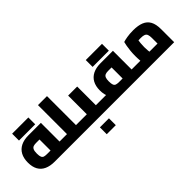

<svg xmlns="http://www.w3.org/2000/svg" viewBox="30 -1530 2594 2594"><g transform="rotate(-45 1327.0 -232.5)"><path d="M305 0Q221 0 161.5 -27Q102 -54 71 -109Q40 -164 40 -247Q40 -330 71 -387Q102 -444 161.5 -473.5Q221 -503 305 -503H544V-79H372V-381L400 -357H305Q277 -357 256 -350Q235 -343 223.5 -319.5Q212 -296 212 -247Q212 -201 222 -179.5Q232 -158 252.5 -152Q273 -146 305 -146H648V0ZM648 0V-146Q653 -146 656.5 -141Q660 -136 662.5 -126.5Q665 -117 666.5 -103.5Q668 -90 668 -73Q668 -56 666.5 -42.5Q665 -29 662.5 -19.5Q660 -10 656.5 -5Q653 0 648 0ZM166 -543V-674H339V-543ZM303 -543V-674H476V-543Z M858 0V-146H962V0ZM686 0V-700H858V0ZM578 0V-146H686V0ZM578 0Q573 0 569 -5Q565 -10 563 -19.5Q561 -29 559.5 -42.5Q558 -56 558 -73Q558 -96 560 -112Q562 -128 566.5 -137Q571 -146 578 -146ZM962 0V-146Q967 -146 970.5 -141Q974 -136 976.5 -126.5Q979 -117 980.5 -103.5Q982 -90 982 -73Q982 -56 980.5 -42.5Q979 -29 976.5 -19.5Q974 -10 970.5 -5Q967 0 962 0Z M1238 0V-146H1341V0ZM962 0V-146H1172L1065 -57V-503H1238V0ZM962 0Q957 0 953 -5Q949 -10 947 -19.5Q945 -29 943.5 -42.5Q942 -56 942 -73Q942 -96 944 -112Q946 -128 950.5 -137Q955 -146 962 -146ZM1341 0V-146Q1346 -146 1350 -141Q1354 -136 1356 -126.5Q1358 -117 1359.5 -103.5Q1361 -90 1361 -73Q1361 -56 1359.5 -42.5Q1358 -29 1356 -19.5Q1354 -10 1350.5 -5Q1347 0 1341 0ZM1065 235V104H1238V235Z M1921 0V-146H2024V0ZM1341 0V-146H1782L1749 -118V-381L1778 -357H1682Q1647 -357 1627 -347.5Q1607 -338 1598 -315Q1589 -292 1589 -251Q1589 -204 1598 -182Q1607 -160 1627 -153Q1647 -146 1682 -146V-7Q1598 -7 1538.5 -32Q1479 -57 1448 -111Q1417 -165 1417 -251Q1417 -331 1448 -387.5Q1479 -444 1538.5 -473.5Q1598 -503 1682 -503H1921V0ZM1341 0Q1336 0 1332 -5Q1328 -10 1326 -19.5Q1324 -29 1322.5 -42.5Q1321 -56 1321 -73Q1321 -96 1323 -112Q1325 -128 1329.5 -137Q1334 -146 1341 -146ZM2024 0V-146Q2030 -146 2033.5 -141Q2037 -136 2039.5 -126.5Q2042 -117 2043 -103.5Q2044 -90 2044 -73Q2044 -56 2043 -42.5Q2042 -29 2039.5 -19.5Q2037 -10 2033.5 -5Q2030 0 2024 0ZM1573 -543V-674H1746V-543ZM1710 -543V-674H1883V-543Z M1979 0V-146H2479L2416 -87V-250Q2416 -294 2407 -317.5Q2398 -341 2375 -350.5Q2352 -360 2309 -360Q2269 -360 2231 -355Q2193 -350 2171 -341L2279 -440Q2273 -418 2267.5 -384Q2262 -350 2258.5 -312Q2255 -274 2255 -239Q2255 -209 2258 -173Q2261 -137 2265.5 -109Q2270 -81 2272 -71L2109 -26Q2104 -41 2098 -73Q2092 -105 2088 -148Q2084 -191 2084 -239Q2084 -289 2088.5 -335.5Q2093 -382 2100 -419.5Q2107 -457 2113 -479Q2138 -488 2191 -497Q2244 -506 2309 -506Q2403 -506 2464.5 -481Q2526 -456 2557 -400Q2588 -344 2588 -248V0ZM1980 0Q1975 0 1971 -5Q1967 -10 1965 -19.5Q1963 -29 1961.5 -42.5Q1960 -56 1960 -73Q1960 -96 1962 -112Q1964 -128 1968.5 -137Q1973 -146 1980 -146Z"/></g></svg>

Font: Cairo Play Black
Style: Regular
Weight: 900
Version: Version 3.119